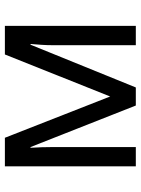

<svg xmlns="http://www.w3.org/2000/svg" viewBox="85 -661 576 786"><g transform="rotate(-90 373.0 -268.0)"><path d="M660 -536V0H581V-342Q581 -363 582.5 -386Q584 -409 586 -431H583L408 0H334L164 -431H161Q164 -386 164 -339V0H85V-536H202L371 -105L543 -536Z"/></g></svg>

Font: Go Noto Current
Style: Regular
Weight: 400
Designer: Monotype Design Team
Foundry: Monotype Imaging Inc.
Version: Version 2.007; ttfautohint (v1.8) -l 8 -r 50 -G 200 -x 14 -D